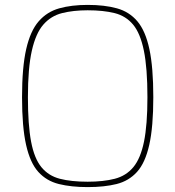

<svg xmlns="http://www.w3.org/2000/svg" viewBox="-20 -758 716 784"><path d="M338 6Q271 6 220.5 -6.5Q170 -19 136.5 -56Q103 -93 86.5 -166.5Q70 -240 70 -361Q70 -483 87 -557.5Q104 -632 138 -671Q172 -710 222 -724Q272 -738 338 -738Q407 -738 457.5 -724Q508 -710 541 -671Q574 -632 590 -557.5Q606 -483 606 -361Q606 -240 589.5 -166.5Q573 -93 539.5 -56Q506 -19 456 -6.5Q406 6 338 6ZM338 -16Q402 -16 448.5 -28Q495 -40 524.5 -75.5Q554 -111 568 -179.5Q582 -248 582 -361Q582 -480 567.5 -551Q553 -622 523.5 -657.5Q494 -693 448 -704.5Q402 -716 338 -716Q279 -716 233.5 -704.5Q188 -693 157 -657.5Q126 -622 110 -551Q94 -480 94 -361Q94 -248 107 -179.5Q120 -111 149 -75.5Q178 -40 224.5 -28Q271 -16 338 -16Z"/></svg>

Font: Exo Thin Thin
Style: Regular
Weight: 250
Version: Version 2.000